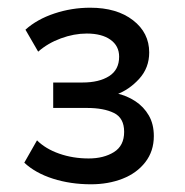

<svg xmlns="http://www.w3.org/2000/svg" viewBox="-20 -730 480 498"><path d="M216 -252Q163 -252 117.5 -266.5Q72 -281 43 -308L76 -366Q98 -344 133.5 -331.5Q169 -319 210 -319Q249 -319 275.5 -335.5Q302 -352 302 -388Q302 -424 275.5 -437Q249 -450 206 -450H118V-516H194Q237 -516 263 -532.5Q289 -549 289 -583Q289 -611 266.5 -627Q244 -643 205 -643Q172 -643 138 -630.5Q104 -618 79 -596L46 -653Q76 -680 121 -695Q166 -710 214 -710Q283 -710 325 -677.5Q367 -645 367 -594Q367 -554 341 -525.5Q315 -497 282 -485V-488Q309 -482 331 -467.5Q353 -453 366 -430.5Q379 -408 379 -377Q379 -338 357 -309.5Q335 -281 298 -266.5Q261 -252 216 -252Z"/></svg>

Font: Nunito Sans 12pt ExtraLight 9pt Medium
Style: Regular
Weight: 500
Version: Version 3.101;gftools[0.9.27]